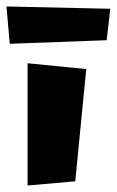

<svg xmlns="http://www.w3.org/2000/svg" viewBox="-60 -596 360 592"><path d="M-40 -576 -30 -461 269 -472 280 -569ZM25 -401V-24L172 -37L206 -383Z"/></svg>

Font: Super Mario
Style: Regular
Weight: 400
Version: Version 1.0